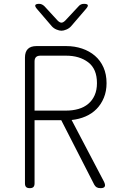

<svg xmlns="http://www.w3.org/2000/svg" viewBox="-20 -970 640 1000"><path d="M160 -394H325Q359 -394 388.5 -402.5Q418 -411 439.5 -429Q461 -447 473 -474Q485 -501 485 -537Q485 -611 439.5 -645.5Q394 -680 325 -680H190Q175 -680 167.5 -672.5Q160 -665 160 -650ZM160 -344V-15Q160 -2 154 4Q148 10 135 10Q122 10 116 4Q110 -2 110 -15V-670Q110 -700 125 -715Q140 -730 170 -730H325Q369 -730 407.5 -717Q446 -704 474.5 -679.5Q503 -655 519 -619Q535 -583 535 -537Q535 -495 521 -461Q507 -427 483 -402.5Q459 -378 425.5 -363.5Q392 -349 353 -345L521 -25Q530 -7 525.5 1.5Q521 10 504 10Q491 10 483.5 5.5Q476 1 471 -8L299 -344ZM184 -950Q192 -950 199 -946.5Q206 -943 212 -937L280 -863Q291 -852 300 -852Q309 -852 320 -863L390 -938Q395 -944 402 -947Q409 -950 417 -950Q434 -950 437 -944Q440 -938 429 -925L350 -833Q340 -822 325.5 -816Q311 -810 300 -810Q289 -810 274.5 -816Q260 -822 250 -833L172 -924Q161 -937 164 -943.5Q167 -950 184 -950Z"/></svg>

Font: Maple Mono NL Thin
Style: Regular
Weight: 250
Monospace: yes
Designer: subframe7536
Version: Version 7.000